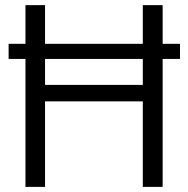

<svg xmlns="http://www.w3.org/2000/svg" viewBox="-20 -731 735 751"><path d="M156.2 -710.9V-559.6H538.6V-710.9H616.2V-559.6H684.1V-500.5H616.2V0H538.6V-334.5H156.2V0H79.6V-500.5H13.7V-559.6H79.6V-710.9ZM156.2 -398.9H538.6V-500.5H156.2Z"/></svg>

Font: Vazirmatn FD Light
Style: Regular
Weight: 300
Designer: Saber Rastikerdar
Foundry: Saber Rastikerdar
Version: Version 33.003